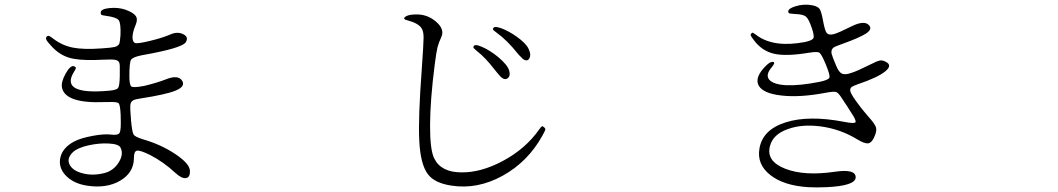

<svg xmlns="http://www.w3.org/2000/svg" viewBox="-20 -774 4540 824"><path d="M554.7 -95.7Q554.7 -125 567.9 -127.4Q581.1 -129.9 623 -109.4Q680.7 -80.1 732.4 -32.2Q759.8 -6.8 778.3 -9.8Q796.9 -12.7 794.9 -42.5Q793 -72.3 732.4 -112.8Q671.9 -153.3 594.7 -175.8Q593.8 -175.8 591.8 -176.8Q559.6 -186.5 553.2 -196.8Q546.9 -207 542 -260.7Q542 -263.7 542 -264.6Q538.1 -307.6 539.1 -320.3Q540 -336.9 550.8 -342.8Q557.6 -347.7 584 -351.6Q692.4 -368.2 733.9 -385.3Q775.4 -402.3 762.7 -425.8Q746.1 -455.1 692.4 -433.6Q652.3 -418 598.6 -405.3Q552.7 -396.5 543.9 -402.8Q535.2 -409.2 535.2 -448.2Q535.2 -505.9 542.5 -517.6Q549.8 -529.3 589.8 -537.1Q761.7 -567.4 777.3 -592.8Q791 -615.2 766.1 -627.4Q741.2 -639.6 710.9 -626Q676.8 -611.3 622.1 -598.1Q567.4 -585 558.6 -589.8Q547.9 -595.7 548.8 -617.2Q549.8 -638.7 562.5 -668Q572.3 -691.4 562.5 -705.6Q552.7 -719.7 518.6 -732.4Q486.3 -743.2 449.2 -739.3Q412.1 -735.4 412.1 -719.7Q412.1 -712.9 415.5 -710.4Q418.9 -708 434.6 -706.1Q479.5 -700.2 489.3 -687.5Q499 -674.8 497.1 -624Q495.1 -595.7 492.2 -586.9Q487.3 -576.2 471.7 -572.3Q460 -569.3 418 -566.4Q337.9 -560.5 292 -569.8Q246.1 -579.1 208 -608.4Q194.3 -619.1 189.9 -620.1Q185.5 -621.1 180.7 -617.2Q174.8 -611.3 179.7 -602.1Q184.6 -592.8 205.1 -571.3Q237.3 -538.1 276.4 -526.4Q315.4 -514.6 389.6 -516.6Q399.4 -516.6 416 -517.6Q460 -519.5 471.7 -517.6Q488.3 -515.6 492.2 -503.9Q495.1 -496.1 494.1 -464.8Q494.1 -454.1 494.1 -447.3Q493.2 -405.3 486.8 -396.5Q480.5 -387.7 449.2 -384.8Q233.4 -365.2 298.8 -467.8Q305.7 -478.5 305.7 -482.4Q305.7 -486.3 298.8 -489.3Q283.2 -496.1 262.2 -459Q241.2 -421.9 246.1 -397.5Q260.7 -329.1 428.7 -335.9Q432.6 -335.9 439.5 -335.9Q481.4 -337.9 488.8 -331.1Q496.1 -324.2 498 -278.3Q498 -273.4 498 -270.5Q500 -216.8 493.7 -204.6Q487.3 -192.4 457.5 -196.3Q427.7 -200.2 377.4 -190.9Q327.1 -181.6 298.8 -167Q249 -140.6 239.3 -98.6Q229.5 -57.6 259.8 -23.4Q292 12.7 351.6 22.5Q436.5 36.1 495.6 1.5Q554.7 -33.2 554.7 -95.7ZM334 -30.3Q293 -41 279.3 -66.4Q264.6 -93.8 293 -121.1Q312.5 -139.6 360.4 -150.4Q405.3 -160.2 445.3 -158.2Q489.3 -156.2 497.1 -140.6Q511.7 -112.3 489.3 -76.7Q466.8 -41 427.7 -31.2Q377.9 -18.6 334 -30.3Z M2307.6 -191.4Q2319.3 -212.9 2320.3 -217.3Q2321.3 -221.7 2316.4 -226.6Q2309.6 -233.4 2306.2 -231.9Q2302.7 -230.5 2294.9 -219.7Q2236.3 -135.7 2137.7 -83Q2043.9 -33.2 1960.9 -34.2Q1873 -34.2 1843.8 -93.8Q1825.2 -129.9 1825.7 -237.3Q1826.2 -344.7 1845.7 -497.1Q1852.5 -549.8 1857.4 -570.3Q1862.3 -589.8 1874 -615.2Q1889.6 -648.4 1850.6 -681.6Q1811.5 -714.8 1759.8 -711.9Q1729.5 -710.9 1718.3 -701.2Q1707 -691.4 1729.5 -686.5Q1777.3 -673.8 1790 -651.4Q1797.9 -638.7 1797.9 -612.8Q1797.9 -586.9 1790 -476.6Q1774.4 -264.6 1779.3 -171.9Q1784.2 -68.4 1816.4 -26.4Q1844.7 11.7 1917 22.5Q2028.3 40 2136.7 -19.5Q2245.1 -79.1 2307.6 -191.4ZM2165 -471.7Q2158.2 -495.1 2119.1 -528.3Q2082 -558.6 2047.9 -573.2Q2011.7 -588.9 2011.7 -570.3Q2011.7 -567.4 2028.3 -553.7Q2062.5 -527.3 2102.5 -475.6Q2120.1 -453.1 2130.9 -442.4Q2147.5 -428.7 2159.7 -439Q2171.9 -449.2 2165 -471.7ZM2248 -565.4Q2237.3 -587.9 2198.2 -616.2Q2162.1 -641.6 2129.9 -653.3Q2095.7 -665 2095.7 -648.4Q2095.7 -644.5 2111.3 -633.8Q2156.2 -601.6 2201.2 -544.9Q2203.1 -542 2208 -537.1Q2221.7 -522.5 2224.6 -520.5Q2243.2 -507.8 2252 -523.9Q2260.7 -540 2248 -565.4Z M3527.3 29.3Q3652.3 23.4 3652.3 -13.2Q3652.3 -49.8 3564.5 -37.1Q3432.6 -17.6 3350.1 -49.8Q3267.6 -82 3284.2 -146.5Q3296.9 -197.3 3360.4 -219.7Q3420.9 -242.2 3502.9 -231.4Q3587.9 -219.7 3659.2 -175.8Q3690.4 -157.2 3705.1 -158.7Q3719.7 -160.2 3730.5 -182.6Q3744.1 -210.9 3739.7 -226.6Q3735.4 -242.2 3705.1 -275.4Q3676.8 -307.6 3653.3 -340.8Q3629.9 -374 3628.9 -384.3Q3627.9 -394.5 3634.3 -399.9Q3640.6 -405.3 3663.1 -413.1Q3747.1 -441.4 3779.3 -467.8Q3811.5 -494.1 3781.2 -508.8Q3767.6 -516.6 3755.4 -514.2Q3743.2 -511.7 3712.9 -496.1Q3656.2 -467.8 3632.8 -460.9Q3605.5 -451.2 3591.8 -459Q3580.1 -464.8 3569.3 -490.2Q3551.8 -531.2 3548.8 -543.9Q3545.9 -560.5 3556.6 -569.3Q3564.5 -575.2 3598.6 -586.9Q3671.9 -613.3 3697.8 -630.9Q3723.6 -648.4 3710.9 -664.1Q3691.4 -689.5 3632.8 -660.2Q3578.1 -632.8 3559.6 -627.9Q3536.1 -621.1 3526.4 -634.8Q3519.5 -645.5 3511.7 -687.5Q3504.9 -724.6 3497.6 -735.4Q3490.2 -746.1 3467.8 -751Q3430.7 -758.8 3392.6 -746.6Q3354.5 -734.4 3365.2 -717.8Q3365.2 -715.8 3391.6 -713.9Q3426.8 -712.9 3439 -702.6Q3451.2 -692.4 3464.8 -651.4Q3475.6 -619.1 3470.7 -609.9Q3465.8 -600.6 3435.5 -593.8Q3302.7 -568.4 3229.5 -621.1L3228.5 -622.1Q3214.8 -631.8 3211.9 -633.3Q3209 -634.8 3205.1 -630.9Q3200.2 -627 3202.1 -621.6Q3204.1 -616.2 3214.8 -602.5Q3249 -555.7 3301.3 -543.5Q3353.5 -531.2 3453.1 -547.9H3454.1Q3488.3 -553.7 3497.1 -547.4Q3505.9 -541 3523.4 -499Q3543 -452.1 3539.6 -441.4Q3536.1 -430.7 3498 -422.9Q3414.1 -406.2 3355.5 -408.2Q3299.8 -411.1 3281.7 -431.6Q3263.7 -452.1 3292 -485.4Q3309.6 -505.9 3297.9 -508.3Q3286.1 -510.7 3266.6 -491.2Q3216.8 -441.4 3236.3 -406.2Q3255.9 -373 3332 -364.3Q3411.1 -354.5 3524.4 -376Q3560.5 -382.8 3570.3 -378.4Q3580.1 -374 3598.6 -343.8Q3603.5 -336.9 3615.2 -318.8Q3627 -300.8 3630.9 -293.9Q3656.2 -256.8 3651.4 -249.5Q3646.5 -242.2 3603.5 -251Q3451.2 -280.3 3352.1 -249Q3252.9 -217.8 3239.3 -136.7Q3227.5 -69.3 3285.2 -23.4Q3342.8 22.5 3448.2 29.3Q3483.4 31.2 3527.3 29.3Z"/></svg>

Font: Bpmf GenWan Min R
Style: R
Weight: 400
Foundry: But Ko
Version: Version 1.320